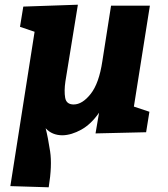

<svg xmlns="http://www.w3.org/2000/svg" viewBox="-20 -561 716 816"><path d="M187 235 24 230 127 -426 65 -447 79 -533 311 -541 258 -215Q252 -174 257 -145.5Q262 -117 293 -117Q330 -117 365.5 -162Q401 -207 415 -301L452 -537H617L549 -108L615 -86L601 1L386 6L401 -82Q367 -33 325.5 -10Q284 13 246 14Q201 14 174 -16Q184 23 193 82.5Q202 142 187 235Z"/></svg>

Font: Bitter ExtraBold
Style: Italic
Weight: 800
Italic angle: -9°
Designer: Sol Matas, and Bitter project Authors
Foundry: Sol Matas
Version: Version 2.001